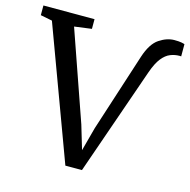

<svg xmlns="http://www.w3.org/2000/svg" viewBox="-129 -853 955 967"><g transform="rotate(15 348.0 -369.5)"><path d="M296 7.5 41.5 -680.5 -19.5 -692.5V-743H247V-692.5L157 -680.5L320 -213.5L357 -89.5L390 -212.5L522 -621Q545.5 -693 585 -719.2Q624.5 -745.5 663.5 -745.5Q687 -745.5 699.8 -743Q712.5 -740.5 717 -738.5V-674.5Q717 -675.5 709 -675.5Q684 -675.5 660.8 -666.2Q637.5 -657 617 -631.2Q596.5 -605.5 579 -556L382.5 7.5Z"/></g></svg>

Font: Merriweather
Style: Regular
Weight: 400
Designer: Eben Sorkin
Foundry: Eben Sorkin
Version: Version 2.100; ttfautohint (v1.7.19-72a1) -l 8 -r 50 -G 200 